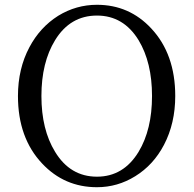

<svg xmlns="http://www.w3.org/2000/svg" viewBox="-20 -766 809 802"><path d="M385 16Q249 16 156 -83Q55 -190 55 -365Q55 -479 103 -569Q147 -652 223 -700Q298 -746 385 -746Q520 -746 612 -647Q712 -540 712 -365Q712 -251 665 -161Q621 -77 545 -30Q471 16 385 16ZM385 -28Q496 -28 559 -132Q615 -225 615 -365Q615 -505 559 -598Q496 -701 385 -701Q273 -701 210 -598Q153 -505 153 -365Q153 -225 210 -132Q273 -28 385 -28Z"/></svg>

Font: GenRyuMin TW R
Style: Regular
Weight: 400
Version: Version 1.501;PS 1;hotconv 16.6.51;makeotf.lib2.5.65220